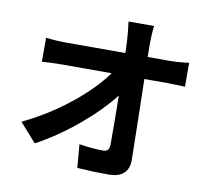

<svg xmlns="http://www.w3.org/2000/svg" viewBox="-89 -905 1178 1051"><g transform="rotate(10 500.0 -379.0)"><path d="M679 -628 678 -700C678 -731 680 -770 684 -801H542C547 -766 550 -729 552 -700C553 -678 554 -654 555 -628H224C190 -628 142 -631 113 -635V-502C148 -504 191 -506 227 -506H500C419 -392 254 -251 60 -159L152 -55C310 -139 472 -278 560 -393C562 -290 562 -190 562 -123C562 -94 552 -81 527 -81C493 -81 439 -85 394 -93L405 37C462 41 518 43 579 43C655 43 692 6 691 -58C689 -193 685 -360 682 -506H811C838 -506 876 -504 908 -503V-636C884 -632 837 -628 804 -628Z"/></g></svg>

Font: Noto Sans CJK KR Bold
Style: Regular
Weight: 700
Designer: Ryoko NISHIZUKA (kana & ideographs); Paul D. Hunt (Latin, Greek & Cyrillic); Wenlong ZHANG (bopomofo); Sandoll Communica
Foundry: Adobe Systems Incorporated
Version: Version 1.004;PS 1.004;hotconv 1.0.82;makeotf.lib2.5.63406